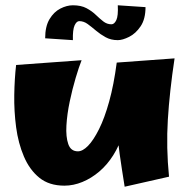

<svg xmlns="http://www.w3.org/2000/svg" viewBox="-20 -685 721 727"><path d="M224 18Q166 18 129 -12Q92 -42 70.5 -92.5Q49 -143 41 -203.5Q33 -264 34 -325.5Q35 -387 41 -439L289 -457Q279 -432 266.5 -390Q254 -348 244 -300.5Q234 -253 231.5 -210Q229 -167 238.5 -139.5Q248 -112 275 -112Q293 -112 313.5 -133Q334 -154 355 -196Q376 -238 393.5 -301Q411 -364 422 -448L459 -276Q459 -224 445.5 -179Q432 -134 409 -97.5Q386 -61 356 -35.5Q326 -10 292 4Q258 18 224 18ZM452 22Q441 -46 433 -102.5Q425 -159 421.5 -212Q418 -265 418 -322Q418 -379 422 -448L641 -464Q622 -338 615.5 -232Q609 -126 620 -16ZM256 -533 151 -540Q151 -585 167.5 -612.5Q184 -640 208.5 -652.5Q233 -665 256 -665Q287 -665 307.5 -654Q328 -643 342.5 -629Q357 -615 371 -604Q385 -593 402 -593Q413 -593 420.5 -609Q428 -625 426 -665L531 -658Q531 -613 512.5 -585.5Q494 -558 469 -545.5Q444 -533 426 -533Q400 -533 380 -544Q360 -555 343.5 -569Q327 -583 312 -594Q297 -605 280 -605Q270 -605 262.5 -589Q255 -573 256 -533Z"/></svg>

Font: Marhey Light
Style: Regular
Weight: 300
Designer: Nur Syamsi & Bustanul Arifin
Foundry: Namelatype
Version: Version 1.000